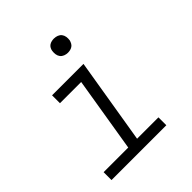

<svg xmlns="http://www.w3.org/2000/svg" viewBox="-199 -865 998 998"><g transform="rotate(-45 300.0 -366.0)"><path d="M48 0V-58H229L297 -472H141V-530H372L294 -58H451V0ZM356 -628Q344 -628 332.5 -632.5Q321 -637 314 -646Q307 -655 305 -667.5Q303 -680 305 -693Q306 -701 310.5 -709.5Q315 -718 322.5 -723Q330 -728 339 -730Q348 -732 356 -732Q369 -732 380.5 -727.5Q392 -723 399 -714Q406 -705 408 -692.5Q410 -680 408 -667Q406 -659 401.5 -650.5Q397 -642 389.5 -637Q382 -632 373.5 -630Q365 -628 356 -628Z"/></g></svg>

Font: Iosevka Curly LtExObl
Style: Regular
Weight: 300
Width: 7
Italic angle: -9°
Monospace: yes
Designer: Belleve Invis
Foundry: Belleve Invis
Version: Version 11.1.0; ttfautohint (v1.8.3)